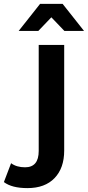

<svg xmlns="http://www.w3.org/2000/svg" viewBox="-113 -766 452 987"><path d="M28 201Q-52 201 -93 170L-56 73Q-28 94 16 94Q86 94 86 10V-535H217V8Q217 98 167.5 149.5Q118 201 28 201ZM-17 -607 93 -746H209L319 -607H218L151 -677L84 -607Z"/></svg>

Font: Belfius21
Style: Bold
Weight: 700
Designer: Montserrat's base design by Julieta Ulanovsky, modified by Coast SPRL for Belfius Bank NV.
Foundry: Montserrat's base design by Julieta Ulanovsky, modified by Coast SPRL for Belfius Bank NV.
Version: Version 2.000;FEAKit 1.0